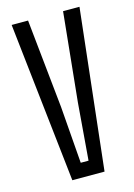

<svg xmlns="http://www.w3.org/2000/svg" viewBox="-121 -863 647 927"><g transform="rotate(-15 202.5 -400.0)"><path d="M122 0 33 -800H115L161 -355L183 -71H222L245 -355L290 -800H372L283 0Z"/></g></svg>

Font: Big Shoulders Text
Style: Regular
Weight: 400
Designer: Patric King
Foundry: XO Type Co
Version: Version 1.000; ttfautohint (v1.8.2)